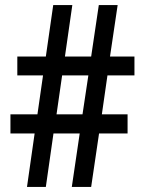

<svg xmlns="http://www.w3.org/2000/svg" viewBox="-20 -734 567 754"><path d="M402 -438H508V-512H412L442 -714H368L338 -512H235L264 -714H189L160 -512H48V-438H149L127 -285H21V-210H116L86 0H160L190 -210H293L262 0H338L369 -210H481V-285H380ZM202 -285 224 -438H327L304 -285Z"/></svg>

Font: Noto Sans Armenian Condensed Medium
Style: Regular
Weight: 500
Width: 3
Designer: Monotype Design Team
Foundry: Monotype Imaging Inc.
Version: Version 2.008